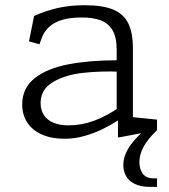

<svg xmlns="http://www.w3.org/2000/svg" viewBox="-20 -532 660 752"><path d="M463 114.5Q463 88.5 474.8 64Q486.5 39.5 507.5 15.8Q528.5 -8 561 -36L566 -40.5L595 -22Q558.5 12.5 542.2 43Q526 73.5 526 102.5Q526 130 539.2 148.2Q552.5 166.5 580.5 166.5H595V200H568Q530 200 506.5 187.8Q483 175.5 473 156.2Q463 137 463 114.5ZM442 -68.5 437 -79.5V-337.5Q437 -386 420.5 -413.8Q404 -441.5 373.5 -452.8Q343 -464 297 -463.5Q232.5 -463 195 -442.5Q157.5 -422 143 -382L134.5 -358.5L93.5 -370L113.5 -469.5Q157 -489 204 -500.2Q251 -511.5 312.5 -511.5Q382.5 -511.5 423.2 -494.5Q464 -477.5 482.2 -440.8Q500.5 -404 500.5 -343V-50L478 -75.5L595 -63.5V-22L447 6H442ZM67 -122.5Q67 -187.5 116.2 -226Q165.5 -264.5 248.5 -280.2Q331.5 -296 441 -296L454.5 -251Q374.5 -254.5 304.2 -246.5Q234 -238.5 186.5 -210Q139 -181.5 139 -128Q139 -101 152 -81.2Q165 -61.5 189.5 -51.2Q214 -41 248.5 -41Q299.5 -41 348.8 -59.2Q398 -77.5 448.5 -112.5V-64.5L445.5 -62.5Q414 -42 380 -25.5Q346 -9 308.2 1.2Q270.5 11.5 233 11.5Q182 11.5 144.5 -5Q107 -21.5 87 -51.8Q67 -82 67 -122.5Z"/></svg>

Font: Monaspace Xenon Var
Style: Regular
Weight: 400
Designer: Riley Cran and the Lettermatic Team
Version: Version 1.000 (Monaspace Xenon Var)